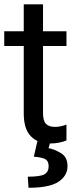

<svg xmlns="http://www.w3.org/2000/svg" viewBox="-20 -661 357 904"><path d="M0 -444.3H293V-513.7H0ZM91.8 -127Q91.8 -53.7 125.2 -19.5Q158.7 14.6 214.8 14.6Q239.3 14.6 259.8 10.3Q280.3 5.9 293 0V-74.2Q279.3 -69.3 266.1 -66.4Q252.9 -63.5 239.3 -63.5Q210 -63.5 196.3 -78.1Q182.6 -92.8 182.6 -127V-640.6H91.8V-486.3V-471.7ZM159.2 -9.8 139.2 76.7Q180.2 80.1 194.6 89.1Q209 98.1 209 122.1Q209 147.9 189.7 159.4Q170.4 170.9 110.8 170.9L114.3 223.1Q212.9 223.1 255.4 194.8Q297.9 166.5 297.9 121.1Q297.9 78.6 267.1 60.1Q236.3 41.5 208.5 36.6L222.2 -9.8Z"/></svg>

Font: Roboto Flex
Style: Regular
Weight: 400
Designer: Berlow after Robertson
Foundry: Google
Version: Version 3.200;gftools[0.9.32]